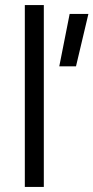

<svg xmlns="http://www.w3.org/2000/svg" viewBox="-20 -738 369 758"><path d="M255 -683H329L280 -476H214ZM78 0V-718H153V0Z"/></svg>

Font: Titillium Web
Style: Regular
Weight: 400
Version: Version 1.001;PS 57.000;hotconv 1.0.70;makeotf.lib2.5.55311